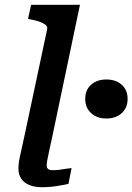

<svg xmlns="http://www.w3.org/2000/svg" viewBox="-20 -778 553 802"><path d="M177 -656Q179 -667 170.5 -674Q162 -681 146 -687Q130 -693 107 -697L97 -699L110 -758H314L199 -210Q191 -173 185.5 -148Q180 -123 177.5 -109Q175 -95 175 -88Q175 -77 181 -72Q187 -67 200 -67Q215 -67 229 -69Q243 -71 256 -73Q269 -75 279 -76L266 -10Q251 -7 233 -3.5Q215 0 195.5 2Q176 4 155 4Q126 4 104 -4.5Q82 -13 69.5 -30.5Q57 -48 57 -74Q57 -88 59.5 -104.5Q62 -121 68.5 -148Q75 -175 84 -219ZM513 -365Q513 -328 488.5 -305.5Q464 -283 424 -283Q385 -283 360.5 -305.5Q336 -328 336 -365Q336 -402 360.5 -424Q385 -446 424 -446Q464 -446 488.5 -424Q513 -402 513 -365Z"/></svg>

Font: Roboto Serif 20pt Medium
Style: Italic
Weight: 500
Italic angle: -10°
Version: Version 1.008